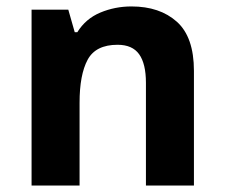

<svg xmlns="http://www.w3.org/2000/svg" viewBox="-20 -576 697 596"><path d="M388 -556Q476 -556 529 -508.5Q582 -461 582 -356V0H433V-319Q433 -378 412 -407.5Q391 -437 345 -437Q277 -437 252 -390.5Q227 -344 227 -257V0H78V-546H192L212 -476H220Q246 -518 291.5 -537Q337 -556 388 -556Z"/></svg>

Font: Noto Sans Tangsa
Style: Regular
Weight: 400
Designer: David Williams
Foundry: Google LLC
Version: Version 1.504